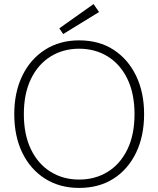

<svg xmlns="http://www.w3.org/2000/svg" viewBox="-20 -910 777 942"><path d="M368 12Q273 12 201 -33.5Q129 -79 89.5 -160.5Q50 -242 50 -350Q50 -457 89.5 -538.5Q129 -620 201 -666Q273 -712 368 -712Q466 -712 537 -666Q608 -620 647.5 -538.5Q687 -457 687 -350Q687 -242 647.5 -160.5Q608 -79 537 -33.5Q466 12 368 12ZM368 -29Q447 -29 508.5 -67Q570 -105 605 -177Q640 -249 640 -350Q640 -451 605 -523Q570 -595 508.5 -633Q447 -671 368 -671Q290 -671 228.5 -633Q167 -595 132 -523Q97 -451 97 -350Q97 -249 132 -177Q167 -105 228.5 -67Q290 -29 368 -29ZM290 -743 271 -771 439 -890 466 -851Z"/></svg>

Font: DM Sans 9pt ExtraLight
Style: Regular
Weight: 250
Version: Version 4.004;gftools[0.9.30]